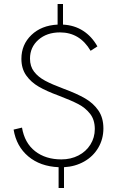

<svg xmlns="http://www.w3.org/2000/svg" viewBox="-20 -828 586 960"><path d="M273 8Q181 4 121.5 -46Q62 -96 48 -180L90 -190Q103 -113 155.5 -72Q208 -31 287 -31Q334 -31 372 -50.5Q410 -70 432 -105Q454 -140 454 -183Q454 -229 430.5 -259Q407 -289 371.5 -307.5Q336 -326 273 -350Q213 -372 174 -394.5Q135 -417 111 -451Q87 -485 87 -534Q87 -605 137 -653Q187 -701 268 -705V-808H295V-705Q352 -702 395.5 -674Q439 -646 467 -596L433 -574Q379 -666 280 -666Q214 -666 172 -629Q130 -592 130 -535Q130 -496 150.5 -469.5Q171 -443 205.5 -424.5Q240 -406 299 -384Q364 -360 405.5 -336Q447 -312 472 -275.5Q497 -239 497 -186Q497 -133 471.5 -89.5Q446 -46 401 -20.5Q356 5 300 8V112H273Z"/></svg>

Font: Hanken Grotesk ExtraLight
Style: Regular
Weight: 200
Designer: Alfredo Marco Pradil
Foundry: Hanken Design Co.
Version: Version 3.014